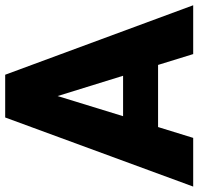

<svg xmlns="http://www.w3.org/2000/svg" viewBox="-34 -718 751 726"><g transform="rotate(-90 341.0 -355.5)"><path d="M499 0 458 -132.8H223.1L182.1 0H-2L259.3 -710.9H420.9L683.6 0ZM264.2 -265.1H417L340.3 -512.7Z"/></g></svg>

Font: Vazirmatn RD UI FD Black
Style: Regular
Weight: 900
Designer: Saber Rastikerdar
Foundry: Saber Rastikerdar
Version: Version 33.003